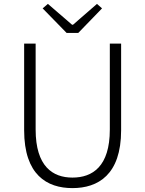

<svg xmlns="http://www.w3.org/2000/svg" viewBox="-20 -953 745 986"><path d="M352 13C483 13 602 -55 602 -284V-729H544V-288C544 -98 455 -41 352 -41C251 -41 163 -98 163 -288V-729H104V-284C104 -55 221 13 352 13ZM322 -784H382L504 -910L478 -933L355 -826H350L226 -933L199 -910Z"/></svg>

Font: Noto Sans CJK SC Light
Style: Regular
Weight: 300
Designer: Ryoko NISHIZUKA 西塚涼子 (kana, bopomofo & ideographs); Paul D. Hunt (Latin, Greek & Cyrillic); Sandoll Communications 산돌커뮤니
Foundry: Adobe
Version: Version 2.004;hotconv 1.0.118;makeotfexe 2.5.65603